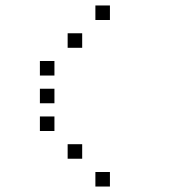

<svg xmlns="http://www.w3.org/2000/svg" viewBox="-20 -696 640 692"><path d="M324.8 -676.2Q323.8 -676.2 323.8 -676.2Q323.8 -676.2 323.8 -675.2V-624.8Q323.8 -623.8 323.8 -623.8Q323.8 -623.8 324.8 -623.8H375.2Q376.2 -623.8 376.2 -623.8Q376.2 -623.8 376.2 -624.8V-675.2Q376.2 -676.2 376.2 -676.2Q376.2 -676.2 375.2 -676.2ZM224.8 -576.2Q223.8 -576.2 223.8 -576.2Q223.8 -576.2 223.8 -575.2V-524.8Q223.8 -523.8 223.8 -523.8Q223.8 -523.8 224.8 -523.8H275.2Q276.2 -523.8 276.2 -523.8Q276.2 -523.8 276.2 -524.8V-575.2Q276.2 -576.2 276.2 -576.2Q276.2 -576.2 275.2 -576.2ZM124.8 -476.2Q123.8 -476.2 123.8 -476.2Q123.8 -476.2 123.8 -475.2V-424.8Q123.8 -423.8 123.8 -423.8Q123.8 -423.8 124.8 -423.8H175.2Q176.2 -423.8 176.2 -423.8Q176.2 -423.8 176.2 -424.8V-475.2Q176.2 -476.2 176.2 -476.2Q176.2 -476.2 175.2 -476.2ZM124.8 -376.2Q123.8 -376.2 123.8 -376.2Q123.8 -376.2 123.8 -375.2V-324.8Q123.8 -323.8 123.8 -323.8Q123.8 -323.8 124.8 -323.8H175.2Q176.2 -323.8 176.2 -323.8Q176.2 -323.8 176.2 -324.8V-375.2Q176.2 -376.2 176.2 -376.2Q176.2 -376.2 175.2 -376.2ZM124.8 -276.2Q123.8 -276.2 123.8 -276.2Q123.8 -276.2 123.8 -275.2V-224.8Q123.8 -223.8 123.8 -223.8Q123.8 -223.8 124.8 -223.8H175.2Q176.2 -223.8 176.2 -223.8Q176.2 -223.8 176.2 -224.8V-275.2Q176.2 -276.2 176.2 -276.2Q176.2 -276.2 175.2 -276.2ZM224.8 -176.2Q223.8 -176.2 223.8 -176.2Q223.8 -176.2 223.8 -175.2V-124.8Q223.8 -123.8 223.8 -123.8Q223.8 -123.8 224.8 -123.8H275.2Q276.2 -123.8 276.2 -123.8Q276.2 -123.8 276.2 -124.8V-175.2Q276.2 -176.2 276.2 -176.2Q276.2 -176.2 275.2 -176.2ZM324.8 -76.2Q323.8 -76.2 323.8 -76.2Q323.8 -76.2 323.8 -75.2V-24.8Q323.8 -23.8 323.8 -23.8Q323.8 -23.8 324.8 -23.8H375.2Q376.2 -23.8 376.2 -23.8Q376.2 -23.8 376.2 -24.8V-75.2Q376.2 -76.2 376.2 -76.2Q376.2 -76.2 375.2 -76.2Z"/></svg>

Font: Doto Black
Style: Regular
Weight: 900
Monospace: yes
Version: Version 1.000